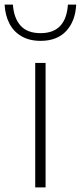

<svg xmlns="http://www.w3.org/2000/svg" viewBox="-57 -814 351 834"><path d="M96 0V-540.5H141V0ZM-37 -794H-1Q3 -736 32 -703Q61 -670 119.5 -670Q229.5 -670 238 -794H274Q270.5 -722.5 230.8 -679.5Q191 -636.5 119.5 -636.5Q71 -636.5 36.5 -656.5Q2 -676.5 -16.2 -712Q-34.5 -747.5 -37 -794Z"/></svg>

Font: Encode Sans Expanded ExtraLight
Style: Regular
Weight: 275
Width: 7
Designer: Multiple Designers
Foundry: Impallari Type
Version: Version 2.000